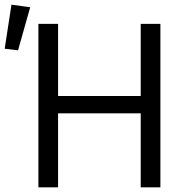

<svg xmlns="http://www.w3.org/2000/svg" viewBox="-45 -800 798 820"><path d="M84 -769 4 -780 -25 -592 32 -585ZM556 0H640V-698H556V-390H203V-698H119V0H203V-316H556Z"/></svg>

Font: LVC Sans
Style: Regular
Weight: 400
Designer: Mike Abbink, Paul van der Laan, Pieter van Rosmalen
Foundry: Bold Monday
Version: Version 3.0